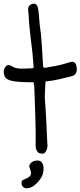

<svg xmlns="http://www.w3.org/2000/svg" viewBox="-21 -847 443 1058"><path d="M1 -461.9Q2.9 -471.7 9.8 -480Q16.6 -488.3 27.3 -488.3Q33.2 -488.3 38.1 -485.8Q43 -483.4 47.9 -480.5Q48.8 -479.5 49.3 -479.5Q49.8 -479.5 50.8 -478.5Q67.4 -468.8 101.6 -468.8Q110.4 -468.8 119.1 -469.2Q127.9 -469.7 135.7 -469.7Q141.6 -470.7 150.4 -470.7Q159.2 -470.7 164.1 -471.7Q164.1 -473.6 163.6 -476.6Q163.1 -479.5 164.1 -481.4Q162.1 -513.7 157.7 -556.6Q153.3 -599.6 146.5 -651.4Q144.5 -671.9 141.6 -696.8Q138.7 -721.7 136.7 -766.6Q135.7 -769.5 135.7 -775.4Q133.8 -784.2 133.8 -794.4Q133.8 -804.7 138.7 -813.5Q141.6 -818.4 150.4 -823.2Q152.3 -824.2 157.2 -825.7Q162.1 -827.1 165 -827.1Q181.6 -827.1 187.5 -805.7Q189.5 -797.9 190.4 -790Q191.4 -782.2 192.4 -774.4Q195.3 -731.4 198.2 -707Q201.2 -682.6 204.1 -663.1Q206.1 -644.5 209 -605.5Q211.9 -566.4 213.9 -524.4Q214.8 -516.6 214.8 -509.3Q214.8 -502 215.8 -494.1Q215.8 -491.2 216.3 -484.9Q216.8 -478.5 218.8 -475.6Q220.7 -473.6 224.6 -473.6H230.5Q238.3 -475.6 250 -477.5Q281.2 -482.4 305.2 -487.8Q329.1 -493.2 362.3 -503.9Q365.2 -504.9 369.1 -505.9Q373 -506.8 377 -506.8Q385.7 -506.8 393.6 -499Q400.4 -489.3 401.4 -475.6Q404.3 -460 398.4 -446.3Q393.6 -436.5 387.2 -432.6Q380.9 -428.7 373 -426.8Q334 -417 302.7 -409.7Q271.5 -402.3 231.4 -398.4Q231.4 -398.4 229.5 -396.5Q229.5 -393.6 229.5 -388.2Q229.5 -382.8 228.5 -375Q226.6 -349.6 226.1 -327.6Q225.6 -305.7 226.6 -295.9Q231.4 -238.3 233.9 -182.1Q236.3 -126 239.3 -67.4V-60.5Q240.2 -54.7 240.7 -47.9Q241.2 -41 239.3 -33.2Q236.3 -14.6 224.6 -3.9Q216.8 0 212.9 0Q210 0 200.2 -2Q192.4 -3.9 189.9 -6.3Q187.5 -8.8 186.5 -9.8Q176.8 -22.5 175.8 -37.1Q173.8 -50.8 175.8 -63.5Q175.8 -140.6 173.3 -216.3Q170.9 -292 168 -369.1Q168 -373 167.5 -375Q167 -377 167 -377.9Q165 -379.9 165 -383.8V-390.6Q164.1 -392.6 164.1 -392.6V-393.6H162.1H158.2H153.3H142.6Q120.1 -393.6 89.4 -395.5Q58.6 -397.5 36.1 -403.3Q21.5 -408.2 13.2 -415Q4.9 -421.9 1 -438.5Q0 -444.3 -0.5 -450.2Q-1 -456.1 1 -461.9ZM114.3 140.6Q135.7 132.8 145.5 121.6Q155.3 110.4 143.6 82Q135.7 65.4 147.5 52.7Q159.2 40 177.7 38.1Q197.3 35.2 207 45.4Q216.8 55.7 218.8 75.2Q220.7 105.5 208.5 127.4Q196.3 149.4 174.8 168.9Q166 176.8 155.8 182.6Q145.5 188.5 132.8 190.4Q105.5 192.4 98.6 169.9Q95.7 160.2 99.1 152.3Q102.5 144.5 114.3 140.6Z"/></svg>

Font: Scriphy
Style: Regular
Weight: 400
Designer: Ala M. Lockhart
Foundry: Ala M. Lockhart
Version: Version 1.0 2021